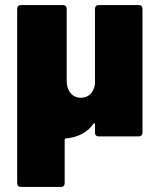

<svg xmlns="http://www.w3.org/2000/svg" viewBox="-20 -540 595 760"><path d="M371 -520H529Q536 -520 540 -516Q544 -512 544 -505V-15Q544 -8 540 -4Q536 0 529 0H371Q364 0 360 -4Q356 -8 356 -15V-48Q356 -51 354 -52Q352 -53 350 -50Q314 1 241 8Q236 8 236 13V185Q236 192 232 196Q228 200 221 200H63Q56 200 52 196Q48 192 48 185V-505Q48 -512 52 -516Q56 -520 63 -520H229Q236 -520 240 -516Q244 -512 244 -505V-220Q244 -190 259.5 -171.5Q275 -153 300 -153Q322 -153 336.5 -166.5Q351 -180 355 -203Q356 -205 356 -209V-505Q356 -512 360 -516Q364 -520 371 -520Z"/></svg>

Font: Barlow Black
Style: Regular
Weight: 900
Designer: Jeremy Tribby
Foundry: Tribby Type
Version: Version 1.422